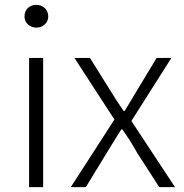

<svg xmlns="http://www.w3.org/2000/svg" viewBox="-20 -772 757 792"><path d="M100 0H158V-533H100ZM130 -658C156 -658 179 -677 179 -704C179 -734 156 -752 130 -752C103 -752 81 -734 81 -704C81 -677 103 -658 130 -658Z M272 0H334L420 -141C441 -174 460 -207 480 -238H485C507 -207 528 -174 546 -141L637 0H702L522 -273L687 -533H626L547 -402C529 -372 512 -343 494 -314H490C470 -343 451 -372 433 -402L351 -533H287L452 -279Z"/></svg>

Font: Noto Sans T Chinese Light
Style: Regular
Weight: 300
Designer: Ryoko NISHIZUKA (kana & ideographs); Paul D. Hunt (Latin, Greek & Cyrillic); Wenlong ZHANG (bopomofo); Sandoll Communica
Foundry: Adobe Systems Incorporated
Version: Version 1.000;PS 1;hotconv 1.0.78;makeotf.lib2.5.61930